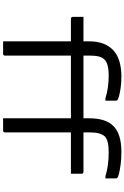

<svg xmlns="http://www.w3.org/2000/svg" viewBox="198 -1003 804 1240"><g transform="rotate(90 600.0 -383.0)"><path d="M339 -12Q339 -7 336 -4Q333 -1 328 -1Q307 -1 287.5 -1Q268 -1 247 -1Q247 -26 247 -50.5Q247 -75 247 -100Q247 -166 247 -221.5Q247 -277 247 -329Q247 -381 247 -436Q247 -491 247 -557Q247 -611 262.5 -650Q278 -689 306.5 -714.5Q335 -740 377.5 -752.5Q420 -765 474 -765Q512 -765 545 -760.5Q578 -756 600 -750Q622 -744 627 -738Q629 -737 629.5 -735Q630 -733 630 -730Q630 -714 630 -696.5Q630 -679 630 -662H614Q584 -672 546.5 -677.5Q509 -683 467 -683Q442 -683 422.5 -680Q403 -677 389 -671.5Q375 -666 366 -657Q351 -643 345 -619.5Q339 -596 339 -560Q339 -514 339 -459Q339 -404 339 -345Q339 -286 339 -227Q339 -168 339 -113Q339 -58 339 -12ZM1102 -439H100Q97 -439 94.5 -440.5Q92 -442 90.5 -444.5Q89 -447 89 -450Q89 -469 89 -485Q89 -501 89 -520H1091Q1095 -520 1097 -518.5Q1099 -517 1100.5 -515Q1102 -513 1102 -509Q1102 -490 1102 -474Q1102 -458 1102 -439ZM835 -12Q835 -7 832 -4Q829 -1 824 -1Q803 -1 784 -1Q765 -1 744 -1Q744 -26 744 -50.5Q744 -75 744 -100Q744 -166 744 -221.5Q744 -277 744 -329Q744 -381 744 -436Q744 -491 744 -557Q744 -611 756.5 -650Q769 -689 795 -714.5Q821 -740 862.5 -752.5Q904 -765 961 -765Q1003 -765 1039 -760.5Q1075 -756 1099.5 -750Q1124 -744 1129 -738Q1131 -737 1131.5 -735Q1132 -733 1132 -730Q1132 -714 1132 -696.5Q1132 -679 1132 -662H1117Q1087 -672 1047.5 -677.5Q1008 -683 964 -683Q925 -683 900 -677Q875 -671 862 -659Q848 -644 841.5 -620Q835 -596 835 -560Q835 -514 835 -459Q835 -404 835 -345Q835 -286 835 -227Q835 -168 835 -113Q835 -58 835 -12Z"/></g></svg>

Font: Recursive Monospace
Style: Regular
Weight: 400
Version: Version 1.047